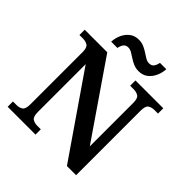

<svg xmlns="http://www.w3.org/2000/svg" viewBox="-239 -1088 1258 1258"><g transform="rotate(45 390.0 -459.5)"><path d="M31 0V-49H64Q89 -49 107 -60.5Q125 -72 125 -117V-601Q125 -643 106.5 -654Q88 -665 64 -665H31V-714H240L595 -197V-601Q595 -643 576.5 -654Q558 -665 534 -665H501V-714H759V-665H727Q701 -665 683 -653.5Q665 -642 665 -597V0H580L195 -559V-117Q195 -72 213 -60.5Q231 -49 257 -49H289V0ZM473 -771Q446 -771 424 -780.5Q402 -790 383.5 -802.5Q365 -815 348.5 -824.5Q332 -834 316 -834Q292 -834 281 -817.5Q270 -801 267 -781H209Q211 -819 226 -850Q241 -881 266.5 -900Q292 -919 328 -919Q355 -919 376.5 -909.5Q398 -900 416.5 -887.5Q435 -875 451.5 -865.5Q468 -856 484 -856Q509 -856 519.5 -872.5Q530 -889 533 -909H592Q590 -872 575 -840.5Q560 -809 534.5 -790Q509 -771 473 -771Z"/></g></svg>

Font: Noto Naskh Arabic SemiBold
Style: Regular
Weight: 600
Designer: Monotype Design Team, David Williams, Mohamad Dakak and Nizar Qandah
Foundry: Monotype Imaging Inc.
Version: Version 2.016